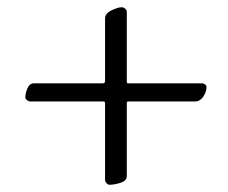

<svg xmlns="http://www.w3.org/2000/svg" viewBox="-20 -502 630 530"><path d="M270 -6V-217Q270 -222 266 -222H64Q59 -222 54.5 -225.5Q50 -229 50 -234Q50 -245 56 -258.5Q62 -272 74 -272H263Q267 -272 268.5 -273.5Q270 -275 270 -280V-451Q270 -465 288 -473.5Q306 -482 316 -482Q321 -482 325.5 -478Q330 -474 330 -469V-278Q330 -272 332 -272H537Q542 -272 546 -269Q550 -266 550 -262Q550 -248 541 -235Q532 -222 519 -222H334Q330 -222 330 -218V-16Q330 -3 313 2.5Q296 8 282 8Q278 8 274 3.5Q270 -1 270 -6Z"/></svg>

Font: EB Garamond
Style: Regular
Weight: 400
Designer: Georg Duffner and Octavio Pardo
Foundry: Georg Duffner
Version: Version 1.000; ttfautohint (v1.6)